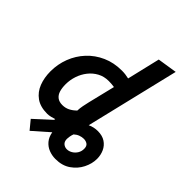

<svg xmlns="http://www.w3.org/2000/svg" viewBox="-260 -924 1258 1258"><g transform="rotate(45 369.0 -295.5)"><path d="M473.2 185Q441.2 185 411.9 173.6Q382.5 162.2 361.9 137.9Q341.2 113.5 334.8 75.5Q334.8 75.5 334.8 75.5Q334.8 75.5 334.8 75.5L223 174L172.8 113L286.2 9Q286.2 6.5 286.5 4.5Q286.8 2.5 287.2 0.8Q275.5 4.8 258.1 9.1Q240.8 13.5 225.2 13.5Q161.2 13.5 121.1 -15.2Q81 -44 62.5 -92Q44 -140 44 -198.2Q44 -265 67.2 -325.4Q90.5 -385.8 133.8 -432.4Q177 -479 237.4 -506Q297.8 -533 371.8 -533Q389.2 -533 405 -531Q420.8 -529 436.8 -525.2L491.2 -754.8L627 -776L471 -126Q487.8 -134 505.5 -137.8Q523.2 -141.5 539.8 -141.5Q582.8 -141.5 610.4 -123.1Q638 -104.8 651.9 -74.5Q665.8 -44.2 665.8 -8.5Q665.8 36 643.4 80.8Q621 125.5 578.2 155.2Q535.5 185 473.2 185ZM480.8 87Q500 87 518.1 76.2Q536.2 65.5 547.9 46.9Q559.5 28.2 559.5 4.2Q559.5 -20.5 545.4 -30.5Q531.2 -40.5 511.5 -40.5Q494.5 -40.5 476.6 -34Q458.8 -27.5 443.2 -13.2Q438 1 435.6 14.9Q433.2 28.8 433.2 37.8Q433.2 62.8 447.5 74.9Q461.8 87 480.8 87ZM255.2 -97Q282.8 -97 305.8 -108.5Q328.8 -120 350.2 -141.2Q351 -163.5 355.6 -187.5Q360.2 -211.5 365.5 -233L411 -419.8Q397.8 -421.8 385.5 -422.8Q373.2 -423.8 359.2 -423.8Q316.5 -423.8 282.4 -405.4Q248.2 -387 223.9 -356.1Q199.5 -325.2 186.8 -287.1Q174 -249 174 -208.8Q174 -175 181.6 -150Q189.2 -125 207.4 -111Q225.5 -97 255.2 -97Z"/></g></svg>

Font: Ubuntu Sans
Style: Italic
Weight: 400
Italic angle: -13.5°
Designer: Dalton Maag Ltd
Foundry: Dalton Maag Ltd
Version: Version 1.006